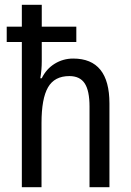

<svg xmlns="http://www.w3.org/2000/svg" viewBox="-20 -780 545 800"><path d="M154 -760V-669H298V-605H154V-525Q154 -489 148 -454H154Q173 -493 208 -514.5Q243 -536 285 -536Q436 -536 436 -349V0H353V-336Q353 -402 333 -432.5Q313 -463 269 -463Q207 -463 180 -416Q153 -369 153 -268V0H71V-605H8V-669H71V-760Z"/></svg>

Font: Noto Sans Tamil Condensed
Style: Regular
Weight: 400
Width: 3
Designer: Jelle Bosma - Monotype Design Team
Foundry: Monotype Imaging Inc.
Version: Version 2.004; ttfautohint (v1.8.4.7-5d5b)